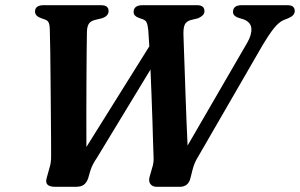

<svg xmlns="http://www.w3.org/2000/svg" viewBox="-20 -720 1156 740"><path d="M878 -674Q878 -700 912 -700H1087Q1103.5 -700 1109.8 -693.8Q1116 -687.5 1116 -677.5Q1116 -660 1090.5 -649.5L1074 -643Q1054 -634.5 1034.5 -609.5Q1015 -584.5 993 -547.5L743 -115Q729 -93.5 721.5 -63.5L714 -33.5Q706 0 672.5 0H584.5Q567.5 0 559.5 -11Q551.5 -22 557 -40L566 -71.5Q573 -92 572 -112Q571 -132.5 570 -169.8Q569 -207 567.5 -254.5Q566 -302 564 -353Q562 -404 560 -452L354 -112.5Q345 -99 339 -88Q333 -77 328 -61.5L319.5 -32Q314 -16.5 303.5 -8.2Q293 0 271.5 0H192.5Q148.5 0 160.5 -36L171 -74Q177.5 -93 177 -121Q177 -139 176.8 -182.8Q176.5 -226.5 176 -284Q175.5 -341.5 175 -402.5Q174.5 -463.5 173.8 -517Q173 -570.5 172 -605.5Q172 -621 168.2 -631.2Q164.5 -641.5 152.5 -645L138.5 -650Q115 -658 115 -675.5Q115 -700 148.5 -700H368Q385 -700 391.8 -694Q398.5 -688 398.5 -677.5Q398.5 -658 372.5 -649.5L345.5 -643Q329.5 -639 322.5 -628.5Q315.5 -618 315 -596.5Q314.5 -569 314 -519Q313.5 -469 313.2 -406.5Q313 -344 312.8 -278.2Q312.5 -212.5 313 -153.5L555.5 -541.5Q553.5 -581 551.5 -603.5Q549.5 -623.5 545.2 -633Q541 -642.5 529.5 -646L513 -652Q495 -659 495 -673.5Q495 -700 530 -700H739.5Q768 -700 768 -677Q768 -667.5 761 -660.8Q754 -654 743 -649.5L714.5 -642.5Q698 -637.5 692.2 -625.2Q686.5 -613 687 -588Q687.5 -570 688.8 -533.8Q690 -497.5 691.8 -450Q693.5 -402.5 695.2 -350.8Q697 -299 699 -249.2Q701 -199.5 703 -159L933.5 -556.5Q950.5 -586.5 948.8 -610.2Q947 -634 920 -645L896 -652.5Q878 -659.5 878 -674Z"/></svg>

Font: Fraunces 9pt S000 SemiBold
Style: Italic
Weight: 600
Italic angle: -16°
Version: Version 1.000; ttfautohint (v1.8.3)